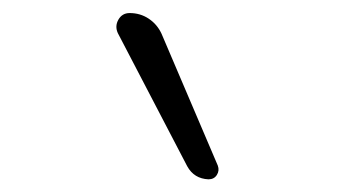

<svg xmlns="http://www.w3.org/2000/svg" viewBox="-20 -830 540 300"><path d="M272.5 -570.3 164.1 -778.3Q159.2 -789.1 165 -799.3Q170.9 -809.6 182.6 -809.6Q199.2 -809.6 212.4 -800.8Q225.6 -792 232.4 -777.3L320.3 -571.3Q323.2 -563.5 318.8 -556.6Q314.5 -549.8 305.7 -549.8Q283.2 -550.8 272.5 -570.3Z"/></svg>

Font: Rounded-X Mgen+ 2m light
Style: Regular
Weight: 200
Designer: [Source Han Sans]
Ryoko NISHIZUKA  (kana & ideographs); Paul D. Hunt (Latin, Greek & Cyrillic); Wenlong ZHANG  (bopomofo
Version: Version 1.059.20150602